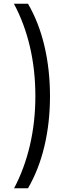

<svg xmlns="http://www.w3.org/2000/svg" viewBox="-20 -852 352 1037"><path d="M56 165Q112 59 141.5 -67Q171 -193 171 -333Q171 -474 141.5 -600Q112 -726 55 -832H131Q190 -731 220 -603.5Q250 -476 250 -332Q250 -190 220 -63Q190 64 131 165Z"/></svg>

Font: Noto Sans Gurmukhi ExtraCondensed
Style: Regular
Weight: 400
Width: 2
Designer: Jelle Bosma - Monotype Design Team
Foundry: Monotype Imaging Inc.
Version: Version 2.004; ttfautohint (v1.8.4.7-5d5b)